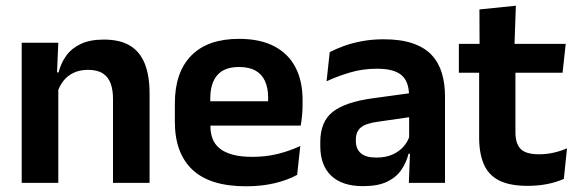

<svg xmlns="http://www.w3.org/2000/svg" viewBox="-20 -640 2022 672"><path d="M375.5 0V-294.5Q375.5 -325.5 367.2 -348Q359 -370.5 340 -383Q321 -395.5 288 -395.5Q259 -395.5 237.2 -385Q215.5 -374.5 201.8 -356.8Q188 -339 181 -316.5L161 -386.5H185Q193 -419 211.8 -445Q230.5 -471 262.8 -486.2Q295 -501.5 343.5 -501.5Q400 -501.5 435 -480.2Q470 -459 486.8 -417Q503.5 -375 503.5 -313V0ZM56 0V-490.5H184L179 -371L184 -360.5V0Z M841 12Q715 12 653.5 -46Q592 -104 592 -214V-278Q592 -387 649.5 -445.5Q707 -504 816.5 -504Q890.5 -504 940 -478Q989.5 -452 1014.2 -404.2Q1039 -356.5 1039 -290V-272.5Q1039 -254.5 1037.2 -235.8Q1035.5 -217 1032.5 -200.5H916.5Q918 -228 918.2 -252.8Q918.5 -277.5 918.5 -297.5Q918.5 -332 907.5 -356.2Q896.5 -380.5 874 -393Q851.5 -405.5 816.5 -405.5Q765 -405.5 740.5 -377Q716 -348.5 716 -296V-250.5L716.5 -236V-197.5Q716.5 -174.5 723.8 -155Q731 -135.5 748 -121.2Q765 -107 793.2 -99Q821.5 -91 864 -91Q910 -91 951.8 -101.2Q993.5 -111.5 1031 -129L1020 -28Q986.5 -9.5 941.2 1.2Q896 12 841 12ZM660 -200.5V-285.5H1006.5V-200.5Z M1411 0 1415.5 -120 1412 -131V-284.5L1411.5 -306.5Q1411.5 -354.5 1385.2 -377Q1359 -399.5 1299.5 -399.5Q1249 -399.5 1204.8 -386.2Q1160.5 -373 1123 -355.5L1134 -457.5Q1156 -469 1184.2 -479.2Q1212.5 -489.5 1247.5 -496Q1282.5 -502.5 1323 -502.5Q1383 -502.5 1424.5 -488.2Q1466 -474 1490.8 -447.5Q1515.5 -421 1526.5 -384.2Q1537.5 -347.5 1537.5 -303V0ZM1250.5 11.5Q1177.5 11.5 1139.2 -25Q1101 -61.5 1101 -129V-143Q1101 -214.5 1145 -248.8Q1189 -283 1284.5 -296L1423.5 -315L1431 -232.5L1303 -214Q1261 -208.5 1243.2 -194Q1225.5 -179.5 1225.5 -151.5V-146.5Q1225.5 -119 1242.8 -103.8Q1260 -88.5 1297 -88.5Q1330 -88.5 1353.5 -99Q1377 -109.5 1392.2 -126.8Q1407.5 -144 1414 -165.5L1432 -102H1410Q1402 -70.5 1384.2 -44.8Q1366.5 -19 1334.5 -3.8Q1302.5 11.5 1250.5 11.5Z M1827 10.5Q1764.5 10.5 1727.2 -8.2Q1690 -27 1673.5 -65Q1657 -103 1657 -158.5V-444.5H1784V-177.5Q1784 -137.5 1802.2 -118.8Q1820.5 -100 1866.5 -100Q1893.5 -100 1918.5 -105.8Q1943.5 -111.5 1964.5 -121L1953.5 -14Q1928.5 -2.5 1896.2 4Q1864 10.5 1827 10.5ZM1586 -385.5V-486.5H1960L1949 -385.5ZM1658.5 -477 1658 -607 1785.5 -620 1780.5 -477Z"/></svg>

Font: Anek Gurmukhi SemiBold
Style: Regular
Weight: 600
Designer: Sarang Kulkarni (Gurmukhi), Yesha Goshar (Latin)
Foundry: Ek Type
Version: Version 1.003